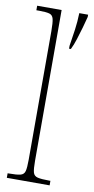

<svg xmlns="http://www.w3.org/2000/svg" viewBox="-87 -798 407 835"><g transform="rotate(10 116.0 -380.0)"><path d="M7 0V-20H10Q47 -20 63 -24Q79 -28 83 -43.5Q87 -59 87 -94V-662Q87 -699 83 -715.5Q79 -732 64.5 -736Q50 -740 20 -740H7V-760H115V-94Q115 -59 119 -43.5Q123 -28 139.5 -24Q156 -20 192 -20H196V0ZM176 -613Q182 -650 187 -686Q192 -722 193 -760H232V-750Q227 -729 219 -701.5Q211 -674 202.5 -647Q194 -620 184 -600H176Z"/></g></svg>

Font: Noto Serif Ethiopic ExtraCondensed Thin
Style: Regular
Weight: 100
Width: 2
Designer: Monotype Design Team
Foundry: Monotype Imaging Inc.
Version: Version 2.102; ttfautohint (v1.8.4.7-5d5b)